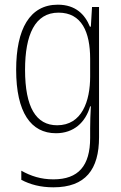

<svg xmlns="http://www.w3.org/2000/svg" viewBox="-20 -559 518 820"><path d="M227 -539C107 -539 49 -435 49 -261C49 -79 112 10 219 10C295 10 345 -36 365 -105H368C366 -67 365 -41 365 -10V30C365 149 315 207 208 207C155 207 112 193 71 170V209C109 229 153 241 208 241C345 241 403 165 403 27V-529H373L368 -445H364C343 -497 303 -539 227 -539ZM230 -505C329 -505 365 -422 365 -308V-232C365 -127 330 -24 224 -24C134 -24 87 -101 87 -261C87 -410 129 -505 230 -505Z"/></svg>

Font: Noto Sans Sinhala UI Condensed ExtraLight
Style: Regular
Weight: 200
Width: 3
Designer: Jelle Bosma - Monotype Design Team
Foundry: Monotype Imaging Inc.
Version: Version 2.006